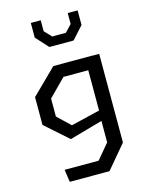

<svg xmlns="http://www.w3.org/2000/svg" viewBox="-144 -894 908 1181"><g transform="rotate(-15 310.0 -303.0)"><path d="M149.5 200H402.5L528 51V-513.5H485.5V-514H236L78 -358.5V-181.5L224 -52L434.5 -111.5V25L354.5 120.5H138ZM243 -633.5H397L469 -713V-806H406V-736.5L363.5 -691.5H276.5L234 -736.5V-806H171V-712.5ZM171 -210V-324.5L279 -433.5H437V-177L252.5 -132.5Z"/></g></svg>

Font: Monaspace Krypton
Style: Regular
Weight: 400
Designer: Riley Cran & the Lettermatic Team
Foundry: Lettermatic
Version: Version 1.200 (Monaspace Krypton)